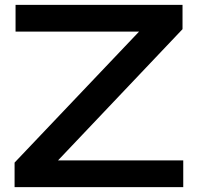

<svg xmlns="http://www.w3.org/2000/svg" viewBox="-20 -770 815 790"><path d="M40 -101 594 -684 679 -640H44V-750H731V-650L176 -65L103 -110H734V0H40Z"/></svg>

Font: Unbounded Variable
Style: Regular
Weight: 400
Designer: Luke Prowse, Jean-Baptiste Morizot, Fátima Lázaro, Florian Runge
Foundry: NaN
Version: Version 1.600;FEAKit 1.0